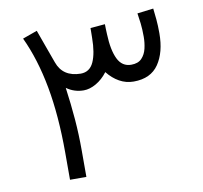

<svg xmlns="http://www.w3.org/2000/svg" viewBox="-73 -712 835 790"><g transform="rotate(-10 344.5 -317.0)"><path d="M157.2 -113.8Q157.2 -267.6 134.8 -389.4Q112.3 -511.2 67.9 -605.5L128.9 -627.4Q141.6 -591.8 154.3 -556.9Q167 -522 179.7 -486.8Q202.1 -423.3 276.4 -422.4Q314.5 -422.4 331.1 -459Q347.7 -495.6 348.1 -559.6Q348.1 -569.8 348.4 -579.8Q348.6 -589.8 348.6 -600.1L409.7 -605.5Q409.7 -594.2 410.2 -583.7Q410.6 -573.2 411.1 -563Q413.6 -496.6 431.6 -459.5Q449.7 -422.4 487.8 -422.4Q516.6 -422.4 531.7 -438.2Q546.9 -454.1 552.5 -478Q558.1 -502 558.1 -526.9Q558.1 -558.6 555.2 -583.3Q552.2 -607.9 549.3 -626L616.7 -634.3Q619.1 -614.3 621.6 -588.4Q624 -562.5 624 -529.8Q624 -450.7 590.6 -401.6Q557.1 -352.5 485.8 -352.5Q454.1 -352.5 426.5 -367.9Q398.9 -383.3 377 -411.1Q356 -383.3 329.1 -367.9Q302.2 -352.5 277.3 -352.5Q237.8 -352.5 205.6 -375.5Q215.3 -305.2 220.5 -241Q225.6 -176.8 225.6 -112.3V0H157.2Z"/></g></svg>

Font: Vazir Light WOL-UI
Style: Light-WOL-UI
Weight: 300
Designer: Saber Rastikerdar
Foundry: Saber Rastikerdar
Version: Version 30.1.0